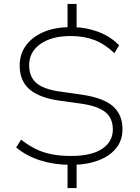

<svg xmlns="http://www.w3.org/2000/svg" viewBox="-20 -840 711 975"><path d="M323 115V-16L338 -3Q256 -3 186 -25Q116 -47 62 -91L87 -131Q124 -102 161.5 -83.5Q199 -65 243 -56.5Q287 -48 341 -48Q445 -48 499 -84.5Q553 -121 553 -182Q553 -240 515 -270.5Q477 -301 396 -313L275 -330Q177 -345 128.5 -387.5Q80 -430 80 -508Q80 -565 111.5 -608.5Q143 -652 200.5 -677Q258 -702 335 -702L323 -689V-820H369V-689L358 -702Q423 -700 482.5 -677Q542 -654 585 -610L561 -570Q513 -616 460 -636.5Q407 -657 339 -657Q242 -657 185 -616.5Q128 -576 128 -509Q128 -451 163.5 -419.5Q199 -388 278 -376L397 -359Q505 -343 553.5 -300.5Q602 -258 602 -184Q602 -129 571.5 -89.5Q541 -50 485 -27.5Q429 -5 354 -3L369 -17V115Z"/></svg>

Font: Nunito Sans 10pt SemiExpanded ExtraLight
Style: Regular
Weight: 250
Width: 6
Designer: Vernon Adams
Foundry: Vernon Adams
Version: Version 3.101;gftools[0.9.27]